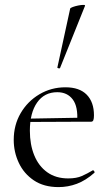

<svg xmlns="http://www.w3.org/2000/svg" viewBox="-20 -751 448 783"><path d="M219 12Q158.8 12 118.1 -15.4Q77.4 -42.8 56.7 -86.9Q36 -131 36 -180.4Q36 -241 64.2 -289.4Q92.4 -337.8 140.6 -366.4Q188.8 -395 246.8 -395Q304.2 -395 333.7 -364.8Q363.2 -334.6 363.2 -280.8Q363.2 -267.8 360.8 -261.2Q358.4 -254.6 351.4 -254.6H294.6Q299 -315.6 276.8 -345.3Q254.6 -375 213.6 -375Q160.8 -375 131.3 -332.8Q101.8 -290.6 101.8 -217.8Q101.8 -161.4 119.8 -117.4Q137.8 -73.4 172.8 -48.4Q207.8 -23.4 258 -23.4Q292 -23.4 314.1 -33.3Q336.2 -43.2 358 -56.2Q360 -58.2 363.5 -53.8Q367 -49.4 365 -46.4Q329.6 -15 293.5 -1.5Q257.4 12 219 12ZM84.4 -253.6 83.4 -267 309.6 -271V-254.6ZM225 -474Q224 -471 218.5 -472.5Q213 -474 214 -476L266.2 -716Q267.4 -719 276.9 -722.5Q286.4 -726 298.7 -728.5Q311 -731 319.8 -731Q328.6 -731 326.6 -727Z"/></svg>

Font: Cormorant Infant Light
Style: Regular
Weight: 300
Designer: Christian Thalmann (Catharsis Fonts)
Foundry: Catharsis Fonts
Version: Version 4.001